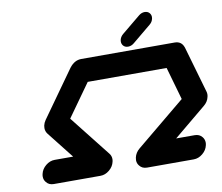

<svg xmlns="http://www.w3.org/2000/svg" viewBox="-94 -1034 1329 1149"><g transform="rotate(-10 570.0 -459.5)"><path d="M1022.5 -141.6Q1051.8 -141.6 1067.9 -121.1Q1080.1 -106 1080.1 -86.4Q1080.1 -79.1 1078.1 -70.8Q1071.8 -41.5 1046.6 -20.8Q1021.5 0 992.2 0H708.5Q679.2 0 663.1 -21Q650.9 -35.6 650.9 -55.2Q650.9 -62.5 652.8 -70.8Q659.2 -100.1 684.6 -121.1L983.9 -368.2L927.2 -566.9H447.8L306.2 -368.2L501 -121.1Q513.2 -106 513.2 -86.4Q513.2 -79.1 511.2 -70.8Q504.9 -41.5 479.7 -20.8Q454.6 0 425.3 0H141.6Q112.3 0 96.2 -21Q84 -35.6 84 -55.2Q84 -62.5 85.9 -70.8Q92.3 -100.1 117.4 -120.8Q142.6 -141.6 171.9 -141.6H284.2L156.2 -304.2Q144.5 -319.8 144.5 -339.4Q144.5 -346.7 146 -354.5Q149.9 -371.6 160.2 -386.2L361.3 -668.5Q361.8 -668.5 361.8 -668.9V-669.4H362.3Q392.1 -708.5 433.6 -708.5H1000.5Q1042.5 -708.5 1055.7 -669.4L1056.2 -668.9V-668.5L1137.7 -386.2Q1140.1 -378.4 1140.1 -370.1Q1140.1 -362.3 1138.2 -354.5Q1132.3 -325.2 1106.4 -304.2L910.2 -141.6ZM722.7 -732.4Q703.1 -732.4 692.4 -746.1Q684.6 -756.3 684.6 -769.5Q684.6 -773.9 685.5 -779.3Q689.9 -798.8 706.5 -812.5L819.8 -905.8Q836.4 -919.4 855.5 -919.4Q875 -919.4 885.7 -905.8Q893.6 -895.5 893.6 -882.8Q893.6 -877.9 892.6 -873Q888.7 -853.5 872.1 -839.8L758.8 -746.1Q742.2 -732.4 722.7 -732.4Z"/></g></svg>

Font: Robtronika
Style: Italic
Weight: 400
Italic angle: -12°
Designer: GGBot
Version: 1.00